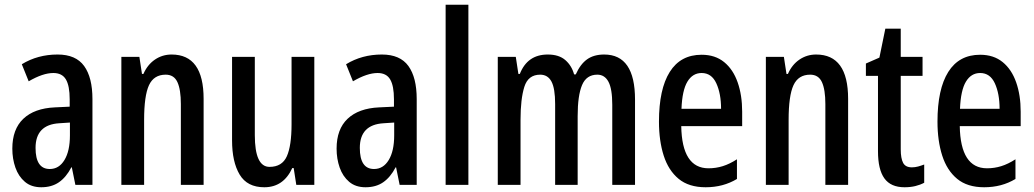

<svg xmlns="http://www.w3.org/2000/svg" viewBox="-20 -780 4364 810"><path d="M223 -550Q300 -550 335 -501.5Q370 -453 370 -362V0H298L283 -74H281Q259 -32 228.5 -11Q198 10 154 10Q112 10 85 -13Q58 -36 45 -73Q32 -110 32 -153Q32 -235 78.5 -279Q125 -323 211 -327L274 -330V-361Q274 -418 258 -445Q242 -472 205 -472Q161 -472 101 -437L72 -509Q139 -550 223 -550ZM230 -260Q130 -254 130 -156Q130 -67 190 -67Q229 -67 252 -105Q275 -143 275 -209V-263Z M704 -550Q839 -550 839 -363V0H743V-341Q743 -402 728.5 -433.5Q714 -465 679 -465Q629 -465 608.5 -420.5Q588 -376 588 -274V0H492V-540H568L579 -468H585Q602 -507 633.5 -528.5Q665 -550 704 -550Z M1306 -540V0H1230L1219 -71H1213Q1176 10 1095 10Q1023 10 991 -43.5Q959 -97 959 -188V-540H1055V-210Q1055 -76 1117 -76Q1170 -76 1190 -120.5Q1210 -165 1210 -256V-540Z M1591 -550Q1668 -550 1703 -501.5Q1738 -453 1738 -362V0H1666L1651 -74H1649Q1627 -32 1596.5 -11Q1566 10 1522 10Q1480 10 1453 -13Q1426 -36 1413 -73Q1400 -110 1400 -153Q1400 -235 1446.5 -279Q1493 -323 1579 -327L1642 -330V-361Q1642 -418 1626 -445Q1610 -472 1573 -472Q1529 -472 1469 -437L1440 -509Q1507 -550 1591 -550ZM1598 -260Q1498 -254 1498 -156Q1498 -67 1558 -67Q1597 -67 1620 -105Q1643 -143 1643 -209V-263Z M1956 0H1860V-760H1956Z M2529 -550Q2659 -550 2659 -360V0H2563V-338Q2563 -405 2547 -435Q2531 -465 2500 -465Q2454 -465 2435.5 -421Q2417 -377 2417 -290V0H2322V-341Q2322 -407 2306.5 -436Q2291 -465 2259 -465Q2208 -465 2192 -413.5Q2176 -362 2176 -275V0H2080V-540H2156L2167 -468H2173Q2205 -550 2291 -550Q2338 -550 2365 -526.5Q2392 -503 2402 -466H2409Q2428 -509 2456.5 -529.5Q2485 -550 2529 -550Z M2940 -549Q2997 -549 3035 -518Q3073 -487 3092 -432.5Q3111 -378 3111 -309V-248H2854Q2857 -70 2969 -70Q3000 -70 3029 -79Q3058 -88 3089 -108V-25Q3031 10 2957 10Q2886 10 2843 -25.5Q2800 -61 2780 -123.5Q2760 -186 2760 -267Q2760 -404 2805.5 -476.5Q2851 -549 2940 -549ZM2940 -472Q2902 -472 2880 -435.5Q2858 -399 2855 -321H3022Q3022 -385 3002 -428.5Q2982 -472 2940 -472Z M3423 -550Q3558 -550 3558 -363V0H3462V-341Q3462 -402 3447.5 -433.5Q3433 -465 3398 -465Q3348 -465 3327.5 -420.5Q3307 -376 3307 -274V0H3211V-540H3287L3298 -468H3304Q3321 -507 3352.5 -528.5Q3384 -550 3423 -550Z M3827 -74Q3840 -74 3853 -77.5Q3866 -81 3879 -86V-9Q3862 0 3841.5 5Q3821 10 3796 10Q3738 10 3711 -27.5Q3684 -65 3684 -142V-460H3633V-512L3690 -537L3715 -659H3780V-540H3872V-460H3780V-150Q3780 -112 3790 -93Q3800 -74 3827 -74Z M4115 -549Q4172 -549 4210 -518Q4248 -487 4267 -432.5Q4286 -378 4286 -309V-248H4029Q4032 -70 4144 -70Q4175 -70 4204 -79Q4233 -88 4264 -108V-25Q4206 10 4132 10Q4061 10 4018 -25.5Q3975 -61 3955 -123.5Q3935 -186 3935 -267Q3935 -404 3980.5 -476.5Q4026 -549 4115 -549ZM4115 -472Q4077 -472 4055 -435.5Q4033 -399 4030 -321H4197Q4197 -385 4177 -428.5Q4157 -472 4115 -472Z"/></svg>

Font: Noto Sans Georgian ExtraCondensed Medium
Style: Regular
Weight: 500
Width: 2
Designer: Monotype Design Team, Akaki Razmadze
Foundry: Google LLC
Version: Version 2.005; ttfautohint (v1.8.4.7-5d5b)